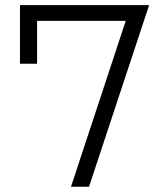

<svg xmlns="http://www.w3.org/2000/svg" viewBox="-20 -713 626 733"><path d="M251 0 460 -633.3H121.6V-469.7H56.2V-693.4H549.3L319.8 0Z"/></svg>

Font: Cascadia Code NF Light
Style: Regular
Weight: 300
Monospace: yes
Designer: Aaron Bell
Foundry: Saja Typeworks
Version: Version 2404.023; ttfautohint (v1.8.4)